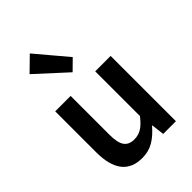

<svg xmlns="http://www.w3.org/2000/svg" viewBox="-262 -1024 1154 1154"><g transform="rotate(-45 314.5 -447.5)"><path d="M76 -207V-555H207V-223Q207 -157 227.5 -128Q248 -99 293 -99Q328 -99 356.5 -116.5Q385 -134 416 -175V-555H547V0H439L429 -82H426Q386 -35 344 -10.5Q302 14 248 14Q76 14 76 -207ZM125 -822 214 -909 381 -711 316 -647Z"/></g></svg>

Font: Merged Yaku Han JP SemiBold
Style: Regular
Weight: 600
Designer: Ryoko NISHIZUKA 西塚涼子 (kana, bopomofo & ideographs); Paul D. Hunt (Latin, Greek & Cyrillic); Sandoll Communications 산돌커뮤니
Foundry: Adobe
Version: Version 2.004